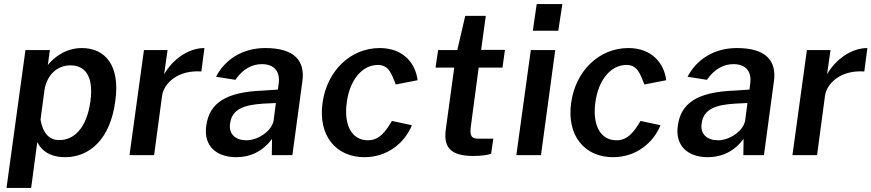

<svg xmlns="http://www.w3.org/2000/svg" viewBox="-20 -762 4280 943"><path d="M12 161H133L163 -64C194 -4 250 10 300 10C422 10 522 -81 546 -264C572 -441 496 -526 382 -526C299 -526 242 -476 215 -443L225 -516H105ZM271 -74C222 -74 191 -107 179 -174L198 -317C209 -392 259 -441 326 -441C391 -441 442 -397 424 -264C406 -134 345 -74 271 -74Z M616 0H737L776 -292C785 -353 853 -419 969 -411L984 -526C904 -526 827 -469 786 -397L803 -516H687Z M1140 10C1211 10 1272 -20 1316 -80L1315 0H1416L1465 -362C1479 -462 1428 -526 1283 -526C1171 -526 1085 -470 1041 -385L1136 -370C1174 -425 1220 -447 1266 -447C1326 -447 1356 -412 1349 -354L1345 -322L1270 -317C1092 -310 1008 -258 993 -144C979 -46 1042 10 1140 10ZM1190 -73C1138 -73 1102 -103 1110 -155C1119 -228 1182 -247 1273 -253L1335 -256L1324 -171C1316 -120 1249 -73 1190 -73Z M1845 -526C1703 -526 1586 -416 1564 -256C1542 -97 1629 10 1770 10C1884 10 1968 -61 2003 -147L1905 -168C1875 -118 1844 -73 1787 -73C1708 -73 1668 -147 1683 -258C1697 -367 1757 -443 1836 -443C1889 -443 1903 -400 1924 -347L2031 -368C2021 -451 1961 -526 1845 -526Z M2448 -430 2460 -517H2343L2366 -684H2265L2226 -516H2132L2119 -430H2211L2170 -130C2158 -46 2184 4 2305 4C2344 4 2379 -1 2392 -7L2403 -81H2327C2300 -81 2286 -91 2292 -137L2331 -430Z M2742 -742H2616L2597 -611H2722ZM2707 -516H2587L2516 0H2637Z M3066 -526C2924 -526 2807 -416 2785 -256C2763 -97 2850 10 2991 10C3105 10 3189 -61 3224 -147L3126 -168C3096 -118 3065 -73 3008 -73C2929 -73 2889 -147 2904 -258C2918 -367 2978 -443 3057 -443C3110 -443 3124 -400 3145 -347L3252 -368C3242 -451 3182 -526 3066 -526Z M3456 10C3527 10 3588 -20 3632 -80L3631 0H3732L3781 -362C3795 -462 3744 -526 3599 -526C3487 -526 3401 -470 3357 -385L3452 -370C3490 -425 3536 -447 3582 -447C3642 -447 3672 -412 3665 -354L3661 -322L3586 -317C3408 -310 3324 -258 3309 -144C3295 -46 3358 10 3456 10ZM3506 -73C3454 -73 3418 -103 3426 -155C3435 -228 3498 -247 3589 -253L3651 -256L3640 -171C3632 -120 3565 -73 3506 -73Z M3872 0H3993L4032 -292C4041 -353 4109 -419 4225 -411L4240 -526C4160 -526 4083 -469 4042 -397L4059 -516H3943Z"/></svg>

Font: United Sans SemiBold
Style: Italic
Weight: 600
Italic angle: -8°
Designer: Pablo Impallari, Rodrigo Fuenzalida (Modified by Dan O. Williams)
Version: Version 1.000;PS 001.000;hotconv 1.0.88;makeotf.lib2.5.64775